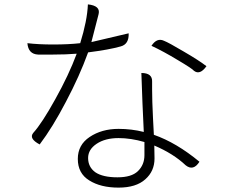

<svg xmlns="http://www.w3.org/2000/svg" viewBox="-20 -813 1040 876"><path d="M381 -793Q439 -787 430 -749L397 -621L567 -661Q569 -611 530 -601Q477 -586 382 -574Q343 -466 281 -349Q220 -232 161 -154Q110 -181 132 -207Q171 -250 232 -360Q294 -471 330 -568Q282 -564 221 -564Q177 -564 154 -564Q109 -566 105 -616Q156 -610 222 -610Q293 -610 346 -616Q378 -719 381 -793ZM382 -92Q382 -51 415 -27Q449 -4 516 -4Q580 -4 609 -32Q639 -61 639 -105V-165Q577 -183 521 -183Q460 -183 421 -157Q382 -131 382 -92ZM625 -480Q676 -480 674 -440V-405L675 -347L678 -275Q681 -223 682 -198Q785 -162 890 -75Q862 -31 827 -59Q771 -112 684 -149Q685 -126 685 -90Q685 -32 643 5Q601 43 521 43Q439 43 387 10Q335 -22 335 -88Q335 -152 389 -188Q444 -225 521 -225Q580 -225 636 -211Q635 -248 630 -343Q626 -438 625 -480ZM922 -511Q892 -469 865 -490Q857 -500 791 -539Q725 -579 671 -604Q696 -642 728 -627Q749 -619 818 -578Q887 -538 922 -511Z"/></svg>

Font: Swei Half Moon CJK SC
Style: Light
Weight: 300
Version: Version 2.071